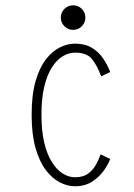

<svg xmlns="http://www.w3.org/2000/svg" viewBox="-20 -672 490 704"><path d="M384 -89Q377.5 -70.5 361 -47Q344.5 -23.5 318 -6.2Q291.5 11 255 11Q227.5 11 199.5 -3.2Q171.5 -17.5 148 -48.5Q124.5 -79.5 110.2 -129.5Q96 -179.5 96 -251Q96 -323.5 110.2 -373.5Q124.5 -423.5 148 -454Q171.5 -484.5 199.5 -498.2Q227.5 -512 255 -512Q291.5 -512 316.5 -497Q341.5 -482 357.8 -458.2Q374 -434.5 384 -408L351 -392Q336 -432.5 317 -455.8Q298 -479 255 -479Q232 -479 210 -465.8Q188 -452.5 170.2 -424.8Q152.5 -397 142.2 -353.8Q132 -310.5 132 -251Q132 -192 142.2 -149Q152.5 -106 170.2 -77.8Q188 -49.5 210 -35.8Q232 -22 255 -22Q284.5 -22 302.8 -35.2Q321 -48.5 331.8 -68Q342.5 -87.5 349 -106ZM248 -562.5Q229.5 -562.5 216.2 -575.8Q203 -589 203 -607.5Q203 -626.5 216.2 -639.5Q229.5 -652.5 248 -652.5Q267 -652.5 280 -639.5Q293 -626.5 293 -607.5Q293 -589 280 -575.8Q267 -562.5 248 -562.5Z"/></svg>

Font: League Mono Thin Condensed
Style: Regular
Weight: 100
Width: 1
Designer: Tyler Finck
Foundry: The League of Moveable Type / Tyler Finck
Version: Version 2.300;RELEASE